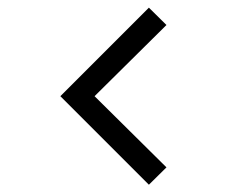

<svg xmlns="http://www.w3.org/2000/svg" viewBox="-20 -570 654 509"><path d="M374.7 -80.3 140 -315 374.7 -549.7 421.3 -503.7 230.7 -315 421.3 -126.3Z"/></svg>

Font: Hauora
Style: Regular
Weight: 400
Designer: Wayne Shih
Foundry: WCYS
Version: Version 1.001